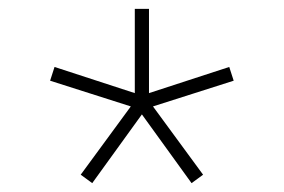

<svg xmlns="http://www.w3.org/2000/svg" viewBox="-20 -771 640 433"><path d="M188 -358 162 -377 275 -531 93 -589 103 -620 284 -561V-751H316V-561L497 -620L507 -589L325 -531L438 -377L412 -358L300 -513Z"/></svg>

Font: M PLUS Code Latin Expanded ExtraLight
Style: Regular
Weight: 250
Width: 7
Designer: Coji Morishita
Foundry: UNDERFOREST DESIGN
Version: Version 1.002; ttfautohint (v1.8.3)